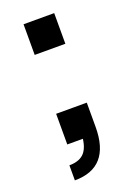

<svg xmlns="http://www.w3.org/2000/svg" viewBox="-117 -495 467 671"><g transform="rotate(-20 117.0 -160.0)"><path d="M174 -24Q174 127 42 127V71Q76 71 94.5 54.5Q113 38 118 0H60V-114H174ZM174 -333H60V-447H174Z"/></g></svg>

Font: Cooper Hewitt
Style: Regular
Weight: 707
Designer: Village Type and Design LLC
Foundry: Cooper Hewitt Smithsonian Design Museum
Version: 1.000